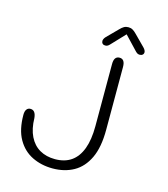

<svg xmlns="http://www.w3.org/2000/svg" viewBox="-116 -871 851 972"><g transform="rotate(15 309.5 -385.0)"><path d="M249.5 10.5Q191 10.5 142.5 -13.2Q94 -37 65.8 -86.5Q37.5 -136 37.5 -214Q37.5 -232.5 44.8 -242.2Q52 -252 64.5 -252Q78.5 -252 86 -242Q93.5 -232 95.5 -212.5Q96.5 -155.5 115.8 -116.5Q135 -77.5 169.2 -57.8Q203.5 -38 249.5 -38Q300.5 -38 334.8 -62Q369 -86 386.8 -133.8Q404.5 -181.5 404.5 -252V-578Q404.5 -619 433.5 -619Q462 -619 462 -578V-248.5Q462 -157 435 -100Q408 -43 360.2 -16.2Q312.5 10.5 249.5 10.5ZM536 -700.5Q548 -688 548 -677.5Q548 -669.5 542.2 -664.5Q536.5 -659.5 527 -659.5Q518.5 -659.5 512.5 -664Q506.5 -668.5 498.5 -677.5L437 -742.5L375 -677Q367 -668 361.2 -663.8Q355.5 -659.5 346.5 -659.5Q337.5 -659.5 332.2 -664.8Q327 -670 327 -678.5Q327 -683 329.5 -688.8Q332 -694.5 337.5 -700.5L393.5 -757Q404.5 -768.5 414.2 -774Q424 -779.5 436.5 -779.5Q449.5 -779.5 459.2 -774Q469 -768.5 480 -757Z"/></g></svg>

Font: Sono ExtraLight Monospace Light
Style: Regular
Weight: 300
Version: Version 2.112